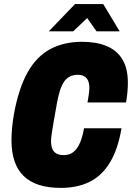

<svg xmlns="http://www.w3.org/2000/svg" viewBox="-20 -905 644 937"><path d="M277 12Q155 12 95.5 -46Q36 -104 36 -221Q36 -249 39 -281Q42 -313 48 -348Q71 -474 114.5 -551.5Q158 -629 224.5 -665Q291 -701 381 -701Q451 -701 501 -680Q551 -659 577.5 -615Q604 -571 604 -501Q604 -480 602 -456Q600 -432 595 -405H407Q411 -427 413.5 -445Q416 -463 416 -477Q416 -497 410 -511Q404 -525 391.5 -532.5Q379 -540 360 -540Q337 -540 320 -531Q303 -522 291.5 -504.5Q280 -487 272 -461Q264 -435 258 -402Q248 -348 242.5 -314.5Q237 -281 234 -262.5Q231 -244 230 -234Q229 -224 229 -217Q229 -195 235 -179.5Q241 -164 255 -156Q269 -148 290 -148Q319 -148 338 -163Q357 -178 370 -207.5Q383 -237 390 -279H573Q556 -178 517.5 -113.5Q479 -49 419 -18.5Q359 12 277 12ZM218 -752 346 -885H484L564 -752H451L388 -842H432L337 -752Z"/></svg>

Font: Archivo Condensed Black
Style: Italic
Weight: 900
Width: 3
Italic angle: -10°
Designer: Hector Gatti
Foundry: Omnibus-Type
Version: Version 2.001